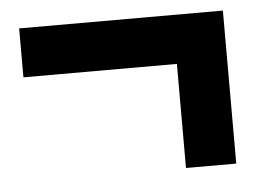

<svg xmlns="http://www.w3.org/2000/svg" viewBox="-36 -505 571 430"><g transform="rotate(-5 250.0 -290.0)"><path d="M366 -118V-352H21V-462H479V-118Z"/></g></svg>

Font: M PLUS 1 Code SemiBold
Style: Regular
Weight: 600
Designer: Coji Morishita
Foundry: UNDERFOREST DESIGN
Version: Version 1.005